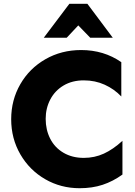

<svg xmlns="http://www.w3.org/2000/svg" viewBox="-20 -979 712 1013"><path d="M422 -146Q361 -146 315 -173Q269 -200 245 -247Q221 -294 221 -352Q221 -408 245.5 -454.5Q270 -501 315.5 -528Q361 -555 422 -555Q482 -555 532.5 -532Q583 -509 620 -470V-651Q528 -715 408 -715Q304 -715 219.5 -666.5Q135 -618 87 -534.5Q39 -451 39 -350Q39 -248 87.5 -164.5Q136 -81 218.5 -33.5Q301 14 400 14Q467 14 521.5 -4Q576 -22 626 -58V-236Q577 -191 528 -168.5Q479 -146 422 -146ZM441 -959H346L211 -780H332L393 -845L456 -780H575Z"/></svg>

Font: Geom ExtraBold
Style: Bold
Weight: 800
Version: Version 1.102